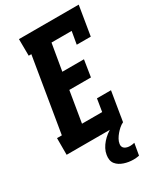

<svg xmlns="http://www.w3.org/2000/svg" viewBox="-235 -825 973 1138"><g transform="rotate(-30 251.5 -256.0)"><path d="M-2 0V-114H31L115 -621H97L96 -735H505L472 -535H376L391 -621H253L222 -439H370L352 -325H204L169 -114H307L321 -200H417L384 0ZM328 223Q312 223 296 220.5Q280 218 265 213Q250 208 237 200Q224 192 214.5 180Q205 168 202.5 152Q200 136 203 119Q206 99 216 80Q226 61 240.5 44.5Q255 28 272.5 14.5Q290 1 309.5 -8.5Q329 -18 349 -24.5Q369 -31 390 -35L384 0Q369 7 356 18.5Q343 30 332 43Q321 56 312.5 71Q304 86 302 101Q300 111 303.5 120Q307 129 315 134Q323 139 332 141Q341 143 351 143Q358 143 365.5 142Q373 141 381 139L367 219Q357 221 347.5 222Q338 223 328 223Z"/></g></svg>

Font: Iosevka Curly Slab Heavy
Style: Italic
Weight: 900
Italic angle: -9°
Monospace: yes
Designer: Belleve Invis
Foundry: Belleve Invis
Version: Version 22.1.2; ttfautohint (v1.8.4)